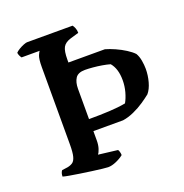

<svg xmlns="http://www.w3.org/2000/svg" viewBox="-127 -817 891 931"><g transform="rotate(-20 318.5 -352.0)"><path d="M275 0Q268 0 246 -2.5Q224 -5 194.5 -9Q165 -13 135.5 -17.5Q106 -22 83 -26Q60 -30 51 -33Q51 -52 60 -63L89 -67Q105 -70 116 -77.5Q127 -85 132.5 -105.5Q138 -126 138 -168V-566Q138 -609 145.5 -626Q153 -643 156 -644H62Q58 -649 54.5 -656.5Q51 -664 50 -672Q56 -679 68.5 -686.5Q81 -694 93.5 -699Q106 -704 112 -704H347Q352 -698 356.5 -687Q361 -676 361 -662L317 -649Q288 -640 277.5 -621Q267 -602 267 -558V-543H455Q477 -537 504 -525Q531 -513 554.5 -498Q578 -483 591 -469Q601 -452 605 -429Q609 -406 609 -386Q609 -353 600 -320Q591 -287 574 -267Q558 -254 533 -237Q508 -220 478 -206.5Q448 -193 420 -189H267V-141Q267 -117 261 -99Q255 -81 249 -74L348 -62Q351 -59 353.5 -50Q356 -41 356 -33Q340 -20 317 -10Q294 0 275 0ZM267 -251Q324 -251 372.5 -253.5Q421 -256 457 -263Q469 -284 477 -313Q485 -342 485 -373Q485 -432 457 -465Q440 -470 416.5 -474Q393 -478 369.5 -480Q346 -482 330 -482Q294 -482 280.5 -461.5Q267 -441 267 -407Z"/></g></svg>

Font: Texturina SemiBold
Style: Regular
Weight: 600
Designer: Guillermo Torres Carreño
Foundry: Omnibus-Type
Version: Version 1.002; ttfautohint (v1.8.3)